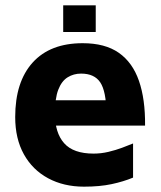

<svg xmlns="http://www.w3.org/2000/svg" viewBox="-20 -685 602 720"><path d="M295 15Q219 15 160.5 -16.5Q102 -48 69.5 -106.5Q37 -165 37 -246Q37 -378 102.5 -450.5Q168 -523 290 -523Q374 -523 425.5 -487Q477 -451 501 -382Q525 -313 524 -214H139L123 -309H401L379 -262Q378 -343 356 -376Q334 -409 284 -409Q256 -409 233.5 -395Q211 -381 198.5 -348.5Q186 -316 186 -259Q186 -187 220.5 -148Q255 -109 331 -109Q359 -109 386.5 -115.5Q414 -122 438 -131Q462 -140 479 -147V-19Q443 -4 398.5 5.5Q354 15 295 15ZM217 -565V-665H339V-565Z"/></svg>

Font: Maven Pro
Style: Bold
Weight: 700
Designer: Joe Prince
Foundry: Joe Prince
Version: Version 2.103